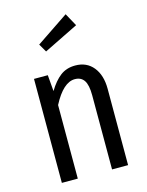

<svg xmlns="http://www.w3.org/2000/svg" viewBox="-119 -864 719 938"><g transform="rotate(-15 241.0 -395.5)"><path d="M341.8 -726.1 167 -640.1 143.1 -681.2 306.2 -791ZM286.1 -537.1Q343.8 -537.1 377 -496.1Q410.2 -455.1 410.2 -386.2V0H329.1V-375Q329.1 -427.2 313.7 -450.2Q298.3 -473.1 267.1 -473.1Q208.5 -473.1 155.8 -372.1V0H75.2V-525.9H145L151.9 -443.8Q179.2 -489.3 210.4 -513.2Q241.7 -537.1 286.1 -537.1Z"/></g></svg>

Font: Fira Sans Compressed Book
Style: Regular
Weight: 350
Width: 1
Designer: Carrois Corporate & Edenspiekermann AG
Foundry: Carrois Corporate GbR & Edenspiekermann AG
Version: Version 4.203;PS 004.203;hotconv 1.0.88;makeotf.lib2.5.64775